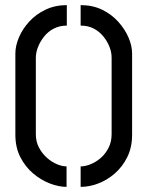

<svg xmlns="http://www.w3.org/2000/svg" viewBox="-20 -725 576 750"><path d="M295 5V-75Q313 -75 334 -83.5Q355 -92 373.5 -108Q392 -124 404 -147.5Q416 -171 416 -201V-500Q416 -521 407.5 -542.5Q399 -564 383.5 -583Q368 -602 346 -613.5Q324 -625 295 -625V-705Q342 -705 379 -687Q416 -669 442 -640Q468 -611 482 -578.5Q496 -546 496 -516V-199Q496 -149 477 -111Q458 -73 428 -47Q398 -21 363 -8Q328 5 295 5ZM240 5Q210 5 175.5 -8Q141 -21 110 -47Q79 -73 59.5 -111Q40 -149 40 -199V-516Q40 -546 54 -579Q68 -612 94 -640.5Q120 -669 157.5 -687Q195 -705 241 -705V-625Q213 -625 190.5 -613.5Q168 -602 152.5 -582.5Q137 -563 128.5 -541.5Q120 -520 120 -500V-201Q120 -171 132.5 -148Q145 -125 163.5 -108.5Q182 -92 202.5 -83.5Q223 -75 240 -75Z"/></svg>

Font: Stick No Bills
Style: Regular
Weight: 400
Version: Version 2.000